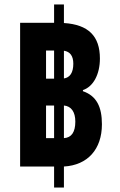

<svg xmlns="http://www.w3.org/2000/svg" viewBox="-20 -780 535 859"><path d="M70 -35H222V59H266V-35C372 -41 436 -112 436 -224C436 -302 412 -351 351 -372V-377C397 -392 427 -447 427 -518C427 -619 375 -670 266 -677V-760H222V-678H70ZM186 -428V-554H222V-428ZM308 -495C308 -455 293 -433 266 -429V-553C294 -549 308 -529 308 -495ZM186 -162V-308H222V-162ZM317 -236C317 -189 300 -164 266 -162V-308C299 -305 317 -279 317 -236Z"/></svg>

Font: Noto Sans Thai ExtCond Blk
Style: Regular
Weight: 900
Width: 2
Designer: Monotype Design Team
Foundry: Monotype Imaging Inc.
Version: Version 2.002